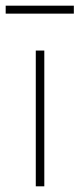

<svg xmlns="http://www.w3.org/2000/svg" viewBox="-30 -656 280 676"><path d="M96 0V-478H126V0ZM-10 -608V-636H230V-608Z"/></svg>

Font: Source Sans 3
Style: Regular
Weight: 200
Designer: Paul D. Hunt
Foundry: Adobe
Version: Version 3.046;hotconv 1.0.118;makeotfexe 2.5.65603